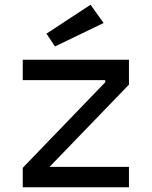

<svg xmlns="http://www.w3.org/2000/svg" viewBox="-20 -790 640 810"><path d="M76 -538V-452H424V-443L76 -82V0H524V-86H189L524 -433V-538ZM212 -594 417 -693 362 -770 176 -648Z"/></svg>

Font: Kode Mono Medium
Style: Regular
Weight: 500
Monospace: yes
Designer: Isa Ozler
Foundry: Kadena LLC
Version: Version 1.206;gftools[0.9.28]